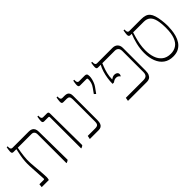

<svg xmlns="http://www.w3.org/2000/svg" viewBox="118 -1491 2345 2345"><g transform="rotate(-45 1290.0 -319.0)"><path d="M455 6V-489Q455 -518 442 -532.5Q429 -547 404 -547H93Q79 -547 73 -554.5Q67 -562 67 -579Q67 -589 69.5 -607Q72 -625 76 -647H92V-630Q92 -611 99.5 -601.5Q107 -592 120 -592H405Q431 -592 449.5 -582.5Q468 -573 478 -553.5Q488 -534 488 -503L494 -12Q488 -7 480 -2.5Q472 2 463 6ZM34 0 39 -45H113Q121 -45 123.5 -49Q126 -53 125 -61L112 -287Q110 -330 113 -370.5Q116 -411 124 -454.5Q132 -498 143 -546V-557H168V-547Q162 -516 157 -484.5Q152 -453 148.5 -422Q145 -391 144 -361.5Q143 -332 145 -305Q147 -271 150.5 -233.5Q154 -196 157 -160Q160 -124 162 -93Q164 -62 164 -41Q164 -29 162 -20Q160 -11 157 0Z M709 6V-528Q709 -539 706 -543Q703 -547 694 -547H623Q610 -547 603.5 -554Q597 -561 597 -576Q597 -588 598.5 -600.5Q600 -613 602 -625Q604 -637 606 -647H622V-631Q622 -611 629 -601.5Q636 -592 650 -592H717Q731 -592 736.5 -585Q742 -578 742 -563L747 -13Q742 -7 734 -2.5Q726 2 716 6Z M865 0 874 -45H1002Q1026 -45 1038.5 -51Q1051 -57 1056 -70.5Q1061 -84 1061 -106V-490Q1061 -523 1049 -535Q1037 -547 1015 -547H954Q940 -547 934 -554.5Q928 -562 928 -578Q928 -585 929 -596Q930 -607 932 -619.5Q934 -632 937 -647H953V-631Q953 -611 960.5 -601.5Q968 -592 981 -592H1022Q1047 -592 1062.5 -584.5Q1078 -577 1086 -561Q1094 -545 1094 -519V-99Q1094 -62 1085 -40.5Q1076 -19 1059 -9.5Q1042 0 1016 0Z M1309 -334 1288 -354 1332 -416Q1353 -445 1361 -472Q1369 -499 1369 -526Q1369 -537 1366.5 -542Q1364 -547 1354 -547H1243Q1229 -547 1223 -554.5Q1217 -562 1217 -579Q1217 -586 1218 -596.5Q1219 -607 1221 -619.5Q1223 -632 1226 -647H1242V-630Q1242 -611 1249.5 -601.5Q1257 -592 1270 -592H1370Q1389 -592 1397.5 -582Q1406 -572 1406 -545Q1406 -522 1400 -497.5Q1394 -473 1384.5 -449.5Q1375 -426 1361 -406Z M1524 0 1532 -45H1832Q1872 -45 1889 -62Q1906 -79 1906 -116V-481Q1906 -504 1897.5 -518.5Q1889 -533 1875.5 -540Q1862 -547 1846 -547H1553Q1539 -547 1533.5 -554.5Q1528 -562 1528 -579Q1528 -589 1530 -607Q1532 -625 1536 -647H1552V-631Q1552 -611 1559.5 -601.5Q1567 -592 1580 -592H1847Q1890 -592 1914 -567.5Q1938 -543 1938 -501V-113Q1938 -71 1927 -46.5Q1916 -22 1897 -11Q1878 0 1853 0ZM1673 -274Q1660 -291 1648 -297Q1636 -303 1620 -303Q1604 -303 1591 -297.5Q1578 -292 1562 -280H1538V-287Q1538 -325 1545 -372Q1552 -419 1566 -465Q1580 -511 1600 -546V-557H1629V-550Q1623 -535 1609.5 -500.5Q1596 -466 1584.5 -420.5Q1573 -375 1573 -328V-321Q1587 -331 1600.5 -337.5Q1614 -344 1632 -344Q1646 -344 1658 -339Q1670 -334 1677 -325Q1684 -316 1684 -303Q1684 -294 1681 -288Q1678 -282 1673 -274Z M2299 9Q2226 9 2176.5 -27Q2127 -63 2102 -127.5Q2077 -192 2077 -275Q2077 -346 2094.5 -418Q2112 -490 2135 -544V-554H2160V-547Q2152 -521 2140 -480Q2128 -439 2119 -389.5Q2110 -340 2110 -287Q2110 -216 2129.5 -159.5Q2149 -103 2191.5 -69.5Q2234 -36 2303 -36Q2356 -36 2397 -62.5Q2438 -89 2460.5 -147.5Q2483 -206 2483 -299Q2483 -385 2469.5 -439.5Q2456 -494 2425.5 -520.5Q2395 -547 2343 -547H2111Q2099 -547 2092 -554.5Q2085 -562 2085 -579Q2085 -589 2087.5 -607Q2090 -625 2094 -647H2110V-630Q2110 -611 2117 -601.5Q2124 -592 2138 -592H2344Q2384 -592 2412.5 -582.5Q2441 -573 2460 -551Q2479 -529 2491 -491Q2502 -456 2509 -404.5Q2516 -353 2516 -304Q2516 -275 2512 -234Q2508 -193 2496.5 -151Q2485 -109 2461 -72.5Q2437 -36 2397.5 -13.5Q2358 9 2299 9Z"/></g></svg>

Font: Noto Serif Hebrew ExtraLight
Style: Regular
Weight: 250
Version: Version 2.003